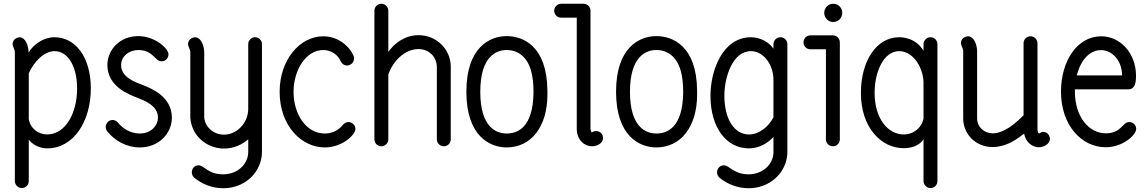

<svg xmlns="http://www.w3.org/2000/svg" viewBox="-20 -774 6104 1021"><path d="M269 -502H270C342 -502 390 -420 390 -304C390 -171 328 -60 231 -59C183 -59 140 -92 133 -142V-385C162 -447 214 -501 269 -502ZM132 -494C133 -525 117 -576 84 -576C83 -576 47 -572 47 -539C47 -526 59 -513 59 -495V189C59 209 76 226 96 226C117 226 133 209 133 189V-31C157 0 197 15 231 15C371 15 463 -128 463 -304C463 -470 381 -576 270 -576H268C209 -575 156 -536 132 -494Z M876 -485C876 -516 804 -582 715 -582C618 -582 551 -510 551 -428C551 -314 665 -272 708 -255C746 -240 820 -213 820 -149V-148C820 -111 788 -64 723 -64C670 -64 629 -95 608 -121C598 -135 582 -136 579 -136C553 -136 542 -112 542 -99C542 -88 547 -80 550 -76C590 -25 654 10 723 10C828 10 894 -68 894 -148V-149C893 -263 782 -305 734 -324C694 -339 624 -365 624 -428C624 -476 668 -508 715 -508C795 -508 803 -448 839 -448C866 -448 876 -472 876 -485Z M1171 -58C1116 -58 1070 -98 1066 -150V-495C1066 -525 1052 -576 1016 -576C1015 -576 980 -572 980 -539C980 -526 992 -513 992 -495V-147C1001 -42 1089 16 1171 16C1225 16 1268 -6 1300 -33V34C1300 97 1245 153 1167 153C1085 153 1066 105 1036 105C1011 105 1000 126 1000 142C1000 159 1011 169 1013 171C1052 203 1105 227 1167 227C1289 227 1373 135 1373 34V-539C1373 -559 1357 -576 1337 -576C1316 -576 1300 -559 1300 -539V-196C1300 -119 1239 -58 1171 -58Z M1870 -88C1870 -109 1852 -125 1833 -125C1816 -125 1806 -113 1804 -111C1785 -86 1751 -64 1707 -64C1607 -64 1541 -168 1541 -286C1541 -401 1607 -508 1699 -508C1738 -508 1775 -486 1792 -448C1800 -430 1821 -420 1840 -429C1862 -438 1862 -459 1863 -463C1866 -481 1811 -581 1699 -581C1574 -581 1467 -455 1467 -286C1467 -103 1585 10 1707 10C1801 10 1870 -58 1870 -88Z M2205 -513C2267 -513 2302 -465 2303 -422V-33C2303 -13 2320 4 2340 4C2361 4 2377 -13 2377 -33V-423C2375 -514 2300 -587 2205 -587C2134 -587 2077 -544 2045 -498V-717C2045 -737 2028 -754 2008 -754C1987 -754 1971 -737 1971 -717V-33C1971 -13 1987 4 2008 4C2028 4 2045 -13 2045 -33V-378C2074 -460 2141 -513 2205 -513Z M2460 -286C2460 -47 2588 10 2674 10C2804 10 2891 -100 2891 -271V-272C2891 -273 2891 -282 2891 -292C2889 -530 2761 -582 2674 -582C2588 -582 2460 -526 2460 -286ZM2674 -508C2714 -508 2735 -493 2741 -490C2805 -450 2817 -362 2817 -284C2817 -284 2817 -283 2817 -283C2815 -94 2731 -64 2674 -64C2618 -64 2534 -98 2534 -286C2534 -473 2618 -508 2674 -508Z M3128 4C3152 4 3187 -10 3187 -41C3187 -55 3176 -77 3150 -77C3139 -77 3132 -73 3128 -70H3127C3127 -70 3121 -74 3120 -91V-717C3120 -739 3102 -754 3084 -754H2964C2944 -754 2927 -737 2927 -717C2927 -697 2943 -680 2964 -680H3047V-91C3047 -27 3090 4 3128 4Z M3256 -286C3256 -47 3384 10 3470 10C3600 10 3687 -100 3687 -271V-272C3687 -273 3687 -282 3687 -292C3685 -530 3557 -582 3470 -582C3384 -582 3256 -526 3256 -286ZM3470 -508C3510 -508 3531 -493 3537 -490C3601 -450 3613 -362 3613 -284C3613 -284 3613 -283 3613 -283C3611 -94 3527 -64 3470 -64C3414 -64 3330 -98 3330 -286C3330 -473 3414 -508 3470 -508Z M3963 -59C3884 -59 3832 -142 3832 -265C3832 -361 3874 -502 3974 -502C4037 -502 4093 -434 4093 -349V-150C4065 -97 4015 -59 3963 -59ZM3793 142C3793 159 3804 169 3806 171C3845 203 3899 227 3961 227C4073 227 4161 147 4167 42V-539C4167 -559 4151 -576 4130 -576C4110 -576 4093 -559 4093 -539V-515C4070 -550 4022 -576 3974 -576C3821 -576 3758 -396 3758 -265C3758 -99 3840 15 3963 15C4015 15 4063 -12 4093 -46V40C4089 107 4029 153 3961 153C3882 153 3858 105 3830 105C3805 105 3793 126 3793 142Z M4459 -706C4459 -732 4438 -754 4411 -754C4384 -754 4363 -732 4363 -706C4363 -679 4384 -657 4411 -657C4438 -657 4459 -679 4459 -706ZM4446 -549C4446 -571 4428 -586 4409 -586H4289C4269 -586 4253 -569 4253 -549C4253 -528 4269 -512 4289 -512H4372V-33C4372 -13 4389 4 4409 4C4430 4 4446 -13 4446 -33Z M4891 -339V-143C4882 -97 4840 -59 4786 -59C4704 -59 4631 -140 4631 -280C4631 -395 4680 -502 4762 -502C4832 -502 4887 -422 4891 -339ZM4762 -576C4639 -576 4558 -447 4558 -280C4558 -95 4666 14 4786 14C4828 14 4869 0 4891 -33V189C4891 209 4908 226 4928 226C4949 226 4965 209 4965 189V-539C4965 -559 4949 -576 4928 -576C4908 -576 4891 -559 4891 -539V-504C4849 -574 4778 -576 4762 -576Z M5259 -65C5212 -65 5176 -100 5176 -144V-501C5176 -531 5162 -581 5127 -581C5125 -581 5090 -578 5090 -544C5090 -531 5102 -519 5102 -501V-144C5102 -61 5168 8 5259 8C5321 8 5375 -24 5413 -54L5426 -63C5435 -14 5473 9 5504 9C5528 9 5563 -6 5563 -36C5563 -51 5552 -73 5526 -73C5516 -73 5509 -62 5504 -65C5504 -66 5497 -69 5497 -87V-88V-544C5497 -565 5480 -581 5460 -581C5440 -581 5423 -565 5423 -544V-161C5345 -81 5292 -65 5259 -65Z M5947 -373H5706C5758 -576 5945 -527 5947 -373ZM6022 -88C6022 -112 6002 -125 5985 -125C5948 -125 5944 -65 5860 -65C5772 -65 5696 -151 5696 -287C5696 -291 5696 -295 5696 -299H5981C6013 -299 6021 -329 6021 -371V-373C6020 -493 5936 -581 5836 -581C5708 -581 5622 -449 5622 -287C5622 -107 5732 9 5860 9C5953 9 6022 -58 6022 -88Z"/></svg>

Font: LS
Style: Regular
Weight: 400
Designer: BSozoo
Foundry: BSozoo
Version: Version 001.000